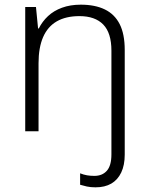

<svg xmlns="http://www.w3.org/2000/svg" viewBox="-20 -562 636 822"><path d="M389 240Q368 240 352 236.5Q336 233 323 229V180Q338 186 352.5 188.5Q367 191 384 191Q418 191 437.5 169Q457 147 457 99V-345Q457 -421 422 -457Q387 -493 320 -493Q262 -493 223 -470.5Q184 -448 164.5 -403Q145 -358 145 -291V0H88V-532H134L143 -440H146Q161 -470 185.5 -493Q210 -516 245.5 -529Q281 -542 326 -542Q387 -542 429 -521.5Q471 -501 492.5 -458.5Q514 -416 514 -348V100Q514 145 499 176.5Q484 208 456.5 224Q429 240 389 240Z"/></svg>

Font: Noto Sans Devanagari Light
Style: Regular
Weight: 300
Version: Version 2.003